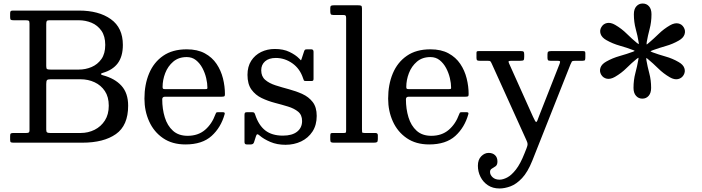

<svg xmlns="http://www.w3.org/2000/svg" viewBox="-20 -810 3986 1090"><path d="M447.5 0C528.2 0 591.7 -16.2 638 -48.8C684.3 -81.2 707.5 -135 707.5 -210C707.5 -257.7 694.8 -295.4 669.5 -323.2C644.2 -351.1 608.7 -371 563 -383C557 -384.7 553.8 -386.8 553.5 -389.5C553.2 -392.2 556.7 -394.5 564 -396.5C601.3 -407.2 629.6 -425.4 648.8 -451.2C667.9 -477.1 677.5 -511.7 677.5 -555C677.5 -620 654.8 -668.8 609.2 -701.2C563.8 -733.8 503.2 -750 427.5 -750H54C47.7 -750 43.3 -749 41 -747C38.7 -745 37.5 -740.7 37.5 -734V-713C37.5 -704.7 38.8 -699.6 41.5 -697.8C44.2 -695.9 49.7 -695 58 -695H125C134.3 -695 140.4 -694.1 143.2 -692.2C146.1 -690.4 147.5 -685 147.5 -676V-70C147.5 -63.3 145.9 -59.2 142.8 -57.5C139.6 -55.8 134.5 -55 127.5 -55H56C49 -55 44.2 -54.1 41.5 -52.2C38.8 -50.4 37.5 -45.7 37.5 -38V-16C37.5 -8.3 39 -3.8 42 -2.2C45 -0.8 50.3 0 58 0ZM267 -415C257 -415 250.4 -415.9 247.2 -417.8C244.1 -419.6 242.5 -425.3 242.5 -435V-672.5C242.5 -680.8 243.4 -686.7 245.2 -690C247.1 -693.3 252 -695 260 -695H427.5C452.8 -695 476.9 -690.2 499.8 -680.8C522.6 -671.2 541.2 -656.2 555.8 -635.5C570.2 -614.8 577.5 -588 577.5 -555C577.5 -522 570.2 -495.2 555.8 -474.8C541.2 -454.2 522.6 -439.2 499.8 -429.5C476.9 -419.8 452.8 -415 427.5 -415ZM437.5 -55H265.5C256.8 -55 250.8 -56.1 247.5 -58.2C244.2 -60.4 242.5 -65.7 242.5 -74V-333C242.5 -344.3 243.9 -351.7 246.8 -355C249.6 -358.3 256.3 -360 267 -360H437.5C466.2 -360 492.7 -354.3 517 -343C541.3 -331.7 560.8 -314.9 575.5 -292.8C590.2 -270.6 597.5 -243 597.5 -210C597.5 -177 590.2 -149 575.5 -126C560.8 -103 541.3 -85.4 517 -73.2C492.7 -61.1 466.2 -55 437.5 -55Z M800 -250C800 -203.3 808.9 -160.2 826.8 -120.8C844.6 -81.2 870.8 -49.6 905.5 -25.8C940.2 -1.9 982.7 10 1033 10C1096.3 10 1145.8 -6.1 1181.2 -38.2C1216.8 -70.4 1241.5 -111.8 1255.5 -162.5C1257.5 -169.5 1254.2 -173 1245.5 -173H1216.5C1211.5 -173 1208.3 -171.9 1207 -169.8C1205.7 -167.6 1204.3 -164.7 1203 -161C1189.7 -124.3 1169.9 -94.8 1143.8 -72.5C1117.6 -50.2 1084.7 -39 1045 -39C1010.7 -39 982.9 -48.6 961.8 -67.8C940.6 -86.9 925.2 -112.3 915.5 -144C905.8 -175.7 901 -209.8 901 -246.5C901 -256.2 906.5 -261 917.5 -261H1239C1246 -261 1250.8 -261.8 1253.2 -263.2C1255.8 -264.8 1257 -268.8 1257 -275.5C1257 -305.2 1253.2 -335 1245.8 -365C1238.2 -395 1226.2 -422.4 1209.5 -447.2C1192.8 -472.1 1170.6 -492.1 1142.8 -507.2C1114.9 -522.4 1080.7 -530 1040 -530C986.3 -530 941.8 -517.8 906.2 -493.2C870.8 -468.8 844.2 -435.4 826.5 -393.2C808.8 -351.1 800 -303.3 800 -250ZM917 -304C911 -304 907.2 -304.8 905.5 -306.5C903.8 -308.2 903 -311.5 903 -316.5C903 -342.8 908 -369 918 -395C928 -421 943.2 -442.7 963.5 -460C983.8 -477.3 1009.3 -486 1040 -486C1060.3 -486 1077.8 -480.2 1092.5 -468.5C1107.2 -456.8 1119.3 -441.9 1129 -423.8C1138.7 -405.6 1145.8 -386.6 1150.5 -366.8C1155.2 -346.9 1157.5 -328.7 1157.5 -312C1157.5 -308.7 1156.8 -306.5 1155.2 -305.5C1153.8 -304.5 1149.7 -304 1143 -304Z M1701 -364.5C1702.7 -359.5 1704.1 -355.8 1705.2 -353.5C1706.4 -351.2 1710.5 -350 1717.5 -350H1745.5C1751.2 -350 1755 -350.8 1757 -352.2C1759 -353.8 1760 -357.2 1760 -362.5V-516C1760 -525.3 1755.7 -530 1747 -530H1724.5C1718.2 -530 1714 -529.3 1712 -528C1710 -526.7 1708.2 -523.7 1706.5 -519L1693.5 -479.5C1690.8 -470.5 1688.9 -466.7 1687.8 -468C1686.6 -469.3 1683.3 -472.7 1678 -478C1664.7 -491.7 1646.5 -504.1 1623.5 -515.2C1600.5 -526.4 1572.7 -532 1540 -532C1511.7 -532 1485.8 -526.2 1462.2 -514.8C1438.8 -503.2 1420 -486.6 1406 -464.8C1392 -442.9 1385 -416.3 1385 -385C1385 -350 1392.5 -322.2 1407.5 -301.5C1422.5 -280.8 1441.8 -264.8 1465.2 -253.5C1488.8 -242.2 1513.7 -233.1 1540 -226.2C1566.3 -219.4 1591.2 -212.4 1614.8 -205.2C1638.2 -198.1 1657.5 -188.3 1672.5 -176C1687.5 -163.7 1695 -146 1695 -123C1695 -97.7 1685.6 -77.5 1666.8 -62.5C1647.9 -47.5 1621 -40 1586 -40C1544.7 -40 1511.3 -49.8 1486 -69.5C1460.7 -89.2 1441.5 -119.2 1428.5 -159.5C1427.2 -163.5 1425.6 -166.8 1423.8 -169.2C1421.9 -171.8 1418.2 -173 1412.5 -173H1382C1376.3 -173 1372.6 -171.9 1370.8 -169.8C1368.9 -167.6 1368 -163.5 1368 -157.5V-3.5C1368 5.5 1372.2 10 1380.5 10H1403.5C1413.2 10 1419.3 6 1422 -2L1433.5 -38C1435.8 -44.7 1438.5 -47.9 1441.5 -47.8C1444.5 -47.6 1448.7 -45.2 1454 -40.5C1469.3 -27.2 1489.6 -15.1 1514.8 -4.2C1539.9 6.6 1568.7 12 1601 12C1633.3 12 1662.9 5.6 1689.8 -7.2C1716.6 -20.1 1738 -38.8 1754 -63.2C1770 -87.8 1778 -117.3 1778 -152C1778 -185 1770.4 -211.2 1755.2 -230.8C1740.1 -250.2 1720.6 -265.4 1696.8 -276.2C1672.9 -287.1 1647.6 -296.1 1620.8 -303.2C1593.9 -310.4 1568.5 -317.8 1544.5 -325.5C1520.5 -333.2 1500.9 -343.5 1485.8 -356.5C1470.6 -369.5 1463 -387.7 1463 -411C1463 -432 1470.2 -448.9 1484.8 -461.8C1499.2 -474.6 1519.7 -481 1546 -481C1579.7 -481 1610.9 -470.8 1639.8 -450.5C1668.6 -430.2 1689 -401.5 1701 -364.5Z M1926.5 -725C1934.2 -725 1939.2 -724 1941.5 -722C1943.8 -720 1945 -715.3 1945 -708V-72C1945 -64 1944.4 -59.2 1943.2 -57.5C1942.1 -55.8 1937.5 -55 1929.5 -55H1867.5C1861.5 -55 1857.9 -53.7 1856.8 -51C1855.6 -48.3 1855 -44 1855 -38V-18C1855 -10 1856.4 -5 1859.2 -3C1862.1 -1 1867.2 0 1874.5 0H2101.5C2110.2 0 2116.2 -1 2119.8 -3C2123.2 -5 2125 -10.7 2125 -20V-42C2125 -50.7 2120.5 -55 2111.5 -55H2050.5C2041.2 -55 2036.2 -56.5 2035.8 -59.5C2035.2 -62.5 2035 -68.3 2035 -77V-762C2035 -770.7 2033.4 -775.8 2030.2 -777.5C2027.1 -779.2 2021.2 -780 2012.5 -780H1875.5C1869.2 -780 1864.2 -779.2 1860.5 -777.8C1856.8 -776.2 1855 -772 1855 -765V-746C1855 -739 1855.8 -733.8 1857.5 -730.2C1859.2 -726.8 1863.8 -725 1871.5 -725Z M2183.5 -250C2183.5 -203.3 2192.4 -160.2 2210.2 -120.8C2228.1 -81.2 2254.3 -49.6 2289 -25.8C2323.7 -1.9 2366.2 10 2416.5 10C2479.8 10 2529.2 -6.1 2564.8 -38.2C2600.2 -70.4 2625 -111.8 2639 -162.5C2641 -169.5 2637.7 -173 2629 -173H2600C2595 -173 2591.8 -171.9 2590.5 -169.8C2589.2 -167.6 2587.8 -164.7 2586.5 -161C2573.2 -124.3 2553.4 -94.8 2527.2 -72.5C2501.1 -50.2 2468.2 -39 2428.5 -39C2394.2 -39 2366.4 -48.6 2345.2 -67.8C2324.1 -86.9 2308.7 -112.3 2299 -144C2289.3 -175.7 2284.5 -209.8 2284.5 -246.5C2284.5 -256.2 2290 -261 2301 -261H2622.5C2629.5 -261 2634.2 -261.8 2636.8 -263.2C2639.2 -264.8 2640.5 -268.8 2640.5 -275.5C2640.5 -305.2 2636.8 -335 2629.2 -365C2621.8 -395 2609.7 -422.4 2593 -447.2C2576.3 -472.1 2554.1 -492.1 2526.2 -507.2C2498.4 -522.4 2464.2 -530 2423.5 -530C2369.8 -530 2325.2 -517.8 2289.8 -493.2C2254.2 -468.8 2227.7 -435.4 2210 -393.2C2192.3 -351.1 2183.5 -303.3 2183.5 -250ZM2300.5 -304C2294.5 -304 2290.7 -304.8 2289 -306.5C2287.3 -308.2 2286.5 -311.5 2286.5 -316.5C2286.5 -342.8 2291.5 -369 2301.5 -395C2311.5 -421 2326.7 -442.7 2347 -460C2367.3 -477.3 2392.8 -486 2423.5 -486C2443.8 -486 2461.3 -480.2 2476 -468.5C2490.7 -456.8 2502.8 -441.9 2512.5 -423.8C2522.2 -405.6 2529.3 -386.6 2534 -366.8C2538.7 -346.9 2541 -328.7 2541 -312C2541 -308.7 2540.2 -306.5 2538.8 -305.5C2537.2 -304.5 2533.2 -304 2526.5 -304Z M2693 131C2693 153.3 2697.9 174.3 2707.8 194C2717.6 213.7 2731.7 229.6 2750 241.8C2768.3 253.9 2790.3 260 2816 260C2835.3 260 2856.1 255.9 2878.2 247.8C2900.4 239.6 2922.2 224.1 2943.8 201.2C2965.2 178.4 2984.7 145.3 3002 102L3218.5 -444C3221.8 -452 3224.5 -457.5 3226.5 -460.5C3228.5 -463.5 3235.2 -465 3246.5 -465H3287.5C3295.2 -465 3299.7 -466.5 3301 -469.5C3302.3 -472.5 3303 -477.7 3303 -485V-508C3303 -513.7 3301.8 -517.1 3299.5 -518.2C3297.2 -519.4 3293.2 -520 3287.5 -520H3108.5C3100.2 -520 3094.7 -518.8 3092 -516.5C3089.3 -514.2 3088 -508.7 3088 -500V-483C3088 -476.3 3088.9 -471.7 3090.8 -469C3092.6 -466.3 3097.2 -465 3104.5 -465H3140.5C3151.2 -465 3157.2 -464 3158.8 -462C3160.2 -460 3159.7 -455.3 3157 -448L3041 -153C3036.7 -141.3 3033.3 -132.5 3031 -126.5C3028.7 -120.5 3026.2 -117.5 3023.5 -117.5C3020.8 -117.5 3015 -127.3 3006 -147L2870 -450C2866.7 -457 2866.2 -461.2 2868.5 -462.8C2870.8 -464.2 2877.2 -465 2887.5 -465H2934.5C2944.2 -465 2950.2 -466.2 2952.5 -468.8C2954.8 -471.2 2956 -477.5 2956 -487.5V-500C2956 -508.7 2954.9 -514.2 2952.8 -516.5C2950.6 -518.8 2945.5 -520 2937.5 -520H2698.5C2693.8 -520 2690.4 -519.5 2688.2 -518.5C2686.1 -517.5 2685 -514.7 2685 -510V-482C2685 -475 2686.1 -470.4 2688.2 -468.2C2690.4 -466.1 2695.2 -465 2702.5 -465H2745.5C2755.5 -465 2761.6 -464 2763.8 -462C2765.9 -460 2768.5 -455.7 2771.5 -449L2968 -15C2972.7 -5 2975.1 2.6 2975.2 7.8C2975.4 12.9 2973.5 20.7 2969.5 31L2958 60C2942.3 100 2926 130.8 2909 152.5C2892 174.2 2875.5 189.2 2859.5 197.5C2843.5 205.8 2829 210 2816 210C2799.7 210 2786.6 205.5 2776.8 196.5C2766.9 187.5 2762 177.3 2762 166C2762 157.3 2765.5 151.1 2772.5 147.2C2779.5 143.4 2786.5 138.9 2793.5 133.8C2800.5 128.6 2804 119.7 2804 107C2804 91.3 2799.4 79.2 2790.2 70.8C2781.1 62.2 2769 58 2754 58C2738.7 58 2724.7 64.4 2712 77.2C2699.3 90.1 2693 108 2693 131Z M3393 -386C3400.3 -373.7 3410.9 -366.1 3424.8 -363.2C3438.6 -360.4 3454 -363.8 3471 -373.5C3495.7 -387.8 3517.7 -404.6 3537 -423.8C3556.3 -442.9 3575.2 -460 3593.5 -475C3598.5 -479 3601.8 -481.3 3603.5 -482C3605.2 -482.7 3605.2 -478.5 3603.5 -469.5C3599.5 -446.2 3594 -421.3 3587 -395C3580 -368.7 3576.5 -340.7 3576.5 -311C3576.5 -291.7 3581.2 -276.7 3590.8 -266C3600.2 -255.3 3612.2 -250 3626.5 -250C3641.2 -250 3653.2 -255.3 3662.5 -266C3671.8 -276.7 3676.5 -291.7 3676.5 -311C3676.5 -340.3 3673.1 -367.8 3666.2 -393.5C3659.4 -419.2 3654 -443.5 3650 -466.5C3648.7 -475.8 3648.6 -480.5 3649.8 -480.5C3650.9 -480.5 3654.2 -478.2 3659.5 -473.5C3677.8 -458.5 3696.8 -441.2 3716.5 -421.8C3736.2 -402.2 3758.3 -385.3 3783 -371C3800 -361.3 3815.4 -358 3829.2 -361C3843.1 -364 3853.7 -371.7 3861 -384C3868.3 -396.7 3869.8 -409.7 3865.2 -423C3860.8 -436.3 3850 -447.8 3833 -457.5C3809.7 -471.2 3784.7 -481.8 3758 -489.2C3731.3 -496.8 3706.8 -504.7 3684.5 -513C3675.8 -516.3 3672.2 -518.6 3673.8 -519.8C3675.2 -520.9 3679.8 -522.8 3687.5 -525.5C3709.5 -533.5 3733.7 -541.2 3760 -548.8C3786.3 -556.2 3811 -566.7 3834 -580C3851 -589.7 3861.8 -601.3 3866.2 -615C3870.8 -628.7 3869.3 -641.7 3862 -654C3854.7 -666.7 3844.1 -674.3 3830.2 -677C3816.4 -679.7 3801 -676.2 3784 -666.5C3760.3 -652.8 3739 -636.8 3720 -618.2C3701 -599.8 3682.7 -583 3665 -568C3660 -563.7 3656.1 -560.4 3653.2 -558.2C3650.4 -556.1 3649.8 -560.3 3651.5 -571C3655.5 -594.3 3661 -619.2 3668 -645.5C3675 -671.8 3678.5 -699.7 3678.5 -729C3678.5 -748.7 3673.8 -763.8 3664.5 -774.2C3655.2 -784.8 3643.2 -790 3628.5 -790C3614.2 -790 3602.2 -784.8 3592.8 -774.2C3583.2 -763.8 3578.5 -748.7 3578.5 -729C3578.5 -699.3 3582.1 -671.4 3589.2 -645.2C3596.4 -619.1 3601.8 -594.3 3605.5 -571C3607.2 -562.7 3607.1 -558.9 3605.2 -559.8C3603.4 -560.6 3600.2 -562.8 3595.5 -566.5C3577.2 -581.5 3558.2 -598.8 3538.5 -618.2C3518.8 -637.8 3496.7 -654.7 3472 -669C3455 -678.7 3439.6 -682.1 3425.8 -679.2C3411.9 -676.4 3401.3 -668.7 3394 -656C3386.7 -643.7 3385.2 -630.8 3389.8 -617.2C3394.2 -603.8 3405 -592.2 3422 -582.5C3446 -568.8 3471.7 -558.2 3499 -550.5C3526.3 -542.8 3551.2 -534.7 3573.5 -526C3580.2 -523.7 3583.2 -522 3582.8 -521C3582.2 -520 3578.8 -518.3 3572.5 -516C3550.2 -507.7 3525.3 -499.7 3498 -492C3470.7 -484.3 3445 -473.7 3421 -460C3404 -450.3 3393.2 -438.8 3388.8 -425.2C3384.2 -411.8 3385.7 -398.7 3393 -386Z"/></svg>

Font: Besley*
Style: Regular
Weight: 400
Designer: Owen Earl
Foundry: indestructible type*
Version: Version 3.000; ttfautohint (v1.8.3)